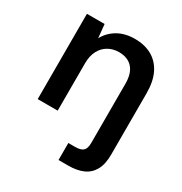

<svg xmlns="http://www.w3.org/2000/svg" viewBox="-173 -651 945 998"><g transform="rotate(30 299.0 -152.0)"><path d="M68 0V-512H174L182 -431Q205 -474 248 -499Q291 -524 350 -524Q410 -524 453 -499.5Q496 -475 519.5 -427.5Q543 -380 543 -309V59Q543 117 523 152.5Q503 188 466.5 204Q430 220 379 220H320V118H360Q395 118 409 104.5Q423 91 423 58V-297Q423 -359 394.5 -391Q366 -423 312 -423Q278 -423 249.5 -407Q221 -391 204.5 -360Q188 -329 188 -284V0Z"/></g></svg>

Font: DM Sans 12pt SemiBold
Style: Regular
Weight: 600
Version: Version 4.004;gftools[0.9.30]